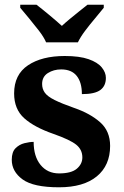

<svg xmlns="http://www.w3.org/2000/svg" viewBox="-20 -786 528 816"><path d="M231 10Q122 10 76 -23.5Q30 -57 30 -107Q30 -140 46 -156Q62 -172 84 -177.5Q106 -183 123 -183Q123 -121 152.5 -85Q182 -49 231 -49Q283 -49 306.5 -69Q330 -89 330 -117Q330 -150 304 -171Q278 -192 207 -217Q126 -245 83 -283.5Q40 -322 40 -389Q40 -469 99 -508.5Q158 -548 255 -548Q318 -548 356.5 -534.5Q395 -521 412.5 -499.5Q430 -478 430 -455Q430 -421 406.5 -403.5Q383 -386 328 -386Q328 -436 306 -463.5Q284 -491 240 -491Q208 -491 183.5 -475.5Q159 -460 159 -429Q159 -408 170.5 -392Q182 -376 212 -361Q242 -346 296 -327Q363 -304 405.5 -266.5Q448 -229 448 -166Q448 -83 391.5 -36.5Q335 10 231 10ZM176 -606Q166 -629 145.5 -655.5Q125 -682 103.5 -708Q82 -734 66 -753V-766H135Q156 -750 188.5 -723Q221 -696 243 -676Q258 -690 278 -706.5Q298 -723 318 -739Q338 -755 352 -766H421V-753Q406 -734 384 -708Q362 -682 342 -655.5Q322 -629 311 -606Z"/></svg>

Font: Noto Serif Oriya
Style: Bold
Weight: 700
Designer: David Williams
Foundry: Google LLC, David Williams
Version: Version 1.051; ttfautohint (v1.8.4.7-5d5b)